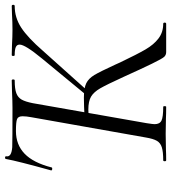

<svg xmlns="http://www.w3.org/2000/svg" viewBox="22 -714 692 777"><g transform="rotate(-90 368.5 -326.0)"><path d="M108 -12Q142 -12 160 -17.5Q178 -23 186.5 -37.5Q195 -52 200 -82L282 -545Q286 -566 286 -581Q286 -599 274.5 -603.5Q263 -608 226 -608Q171 -608 134.5 -573Q98 -538 79 -464Q79 -461 73 -461Q71 -461 68.5 -462.5Q66 -464 67 -466Q105 -603 113 -648Q114 -653 119.5 -652Q125 -651 124 -647Q120 -626 161 -623Q190 -622 320 -622Q347 -622 389 -624L431 -625Q435 -625 435 -619Q435 -613 431 -613Q397 -613 379.5 -606.5Q362 -600 353.5 -585Q345 -570 339 -540L258 -79Q254 -53 254 -47Q254 -26 268.5 -19Q283 -12 324 -12Q327 -12 327 -6Q327 0 324 0Q294 0 277 -1L215 -2L152 -1Q135 0 108 0Q104 0 104 -6Q104 -12 108 -12ZM446 -171Q414 -241 399 -267Q384 -293 365.5 -304Q347 -315 313 -315Q300 -315 289.5 -314Q279 -313 272 -312L274 -330Q331 -333 361 -333Q400 -333 419.5 -323.5Q439 -314 453 -290.5Q467 -267 495 -206L504 -186Q537 -117 556.5 -83.5Q576 -50 601 -31Q626 -12 660 -12Q665 -12 665 -6Q665 0 660 0H546Q534 0 526.5 -8Q519 -16 498.5 -58Q478 -100 446 -171ZM374 -326 520 -503Q576 -571 576 -593Q576 -604 566 -608.5Q556 -613 534 -613Q530 -613 530 -619Q530 -625 534 -625L573 -624Q609 -622 636 -622Q666 -622 700 -624L732 -625Q737 -625 737 -619Q737 -613 732 -613Q685 -613 644.5 -586.5Q604 -560 551 -499L388 -317Z"/></g></svg>

Font: Cormorant Garamond
Style: Italic
Weight: 400
Italic angle: -10°
Designer: Christian Thalmann (Catharsis Fonts)
Foundry: Catharsis Fonts
Version: Version 4.000